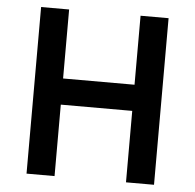

<svg xmlns="http://www.w3.org/2000/svg" viewBox="-51 -748 812 800"><g transform="rotate(5 355.5 -348.5)"><path d="M88.9 -696.8H206.1V-408.2H504.9V-696.8H622.1V0H504.9V-298.8H206.1V0H88.9Z"/></g></svg>

Font: Doppio One
Style: Regular
Weight: 400
Designer: Szymon Celej
Foundry: Szymon Celej
Version: Version 1.002